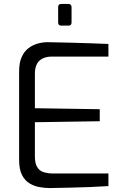

<svg xmlns="http://www.w3.org/2000/svg" viewBox="-20 -950 627 974"><path d="M233 4Q209 4 182 -0.5Q155 -5 131 -19Q107 -33 92 -61.5Q77 -90 77 -139V-588Q77 -631 89.5 -659.5Q102 -688 123 -704.5Q144 -721 170 -728.5Q196 -736 222 -736Q284 -735 337 -733.5Q390 -732 437.5 -730.5Q485 -729 530 -727V-663H242Q203 -663 180 -642Q157 -621 157 -575V-401L486 -396V-335L157 -330V-157Q157 -120 169.5 -101Q182 -82 203 -76Q224 -70 246 -70H530V-6Q484 -3 433.5 -1Q383 1 332.5 2Q282 3 233 4ZM291 -820Q275 -820 275 -836V-914Q275 -930 291 -930H328Q335 -930 339 -925.5Q343 -921 343 -914V-836Q343 -820 328 -820Z"/></svg>

Font: Exo Thin
Style: Regular
Weight: 400
Version: Version 2.000